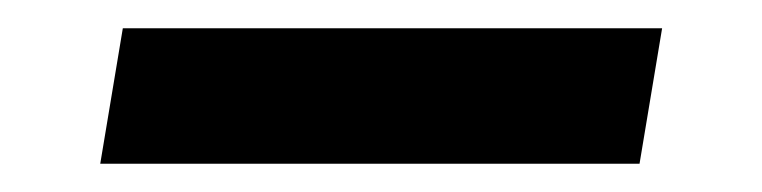

<svg xmlns="http://www.w3.org/2000/svg" viewBox="-20 -408 540 136"><path d="M433 -292H51L67 -388H449Z"/></svg>

Font: Iosevka Term Curly Oblique
Style: Bold
Weight: 700
Italic angle: -9°
Designer: Belleve Invis
Foundry: Belleve Invis
Version: Version 32.3.0